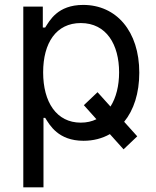

<svg xmlns="http://www.w3.org/2000/svg" viewBox="-20 -573 649 797"><path d="M384.9 -190.3 328.1 -136.4 380.3 -78.1C361.5 -68.9 339.8 -63.9 315.3 -63.9C214.5 -63.9 159.1 -149.1 159.1 -272.7C159.1 -394.9 213.1 -477.3 315.3 -477.3C421.9 -477.3 474.4 -387.8 474.4 -272.7C474.4 -217.7 462.4 -168 438.6 -130.7ZM76.7 204.5H160.5V-83.8H167.6C186.1 -54 221.6 11.4 326.7 11.4C367.2 11.4 404.1 1.8 436.1 -16.3L492.9 46.9L549.7 -7.1L495.4 -67.5C535.2 -116.1 558.2 -186.1 558.2 -271.3C558.2 -443.2 463.1 -552.6 325.3 -552.6C218.8 -552.6 186.1 -487.2 167.6 -458.8H157.7V-545.5H76.7Z"/></svg>

Font: Magic Ui Pro
Style: Regular
Weight: 400
Designer: Stefan Endress, Andreas Faust
Version: Version 1.000;FEAKit 1.0